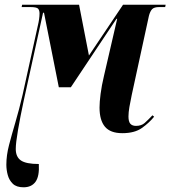

<svg xmlns="http://www.w3.org/2000/svg" viewBox="-20 -556 724 816"><path d="M80 240Q50 240 34.5 225Q19 210 13 188Q7 166 7 144Q7 104 18.5 60Q30 16 45.5 -36.5Q61 -89 76 -153L141 -448Q144 -460 146 -473.5Q148 -487 148 -499Q148 -512 142 -519Q136 -526 108 -526H72L74 -536H316L358 -320L503 -536H684L682 -526H657Q635 -526 626.5 -517Q618 -508 613 -489L540 -153Q534 -125 530 -101.5Q526 -78 526 -61Q526 -39 534 -30Q542 -21 558 -21Q581 -21 595 -33.5Q609 -46 628 -66L635 -60Q614 -34 583 -12Q552 10 500 10Q449 10 426 -17.5Q403 -45 403 -99Q403 -122 407.5 -157Q412 -192 422 -234L478 -476H475L281 -185H230L167 -502H163L81 -129Q66 -59 56.5 -3.5Q47 52 47 77Q47 111 69 126Q91 141 145 141Q148 193 131 216.5Q114 240 80 240Z"/></svg>

Font: Noto Serif Display ExtraCondensed ExtraBold
Style: Italic
Weight: 800
Width: 2
Italic angle: -12°
Designer: Monotype Design Team
Foundry: Monotype Imaging Inc.
Version: Version 2.009